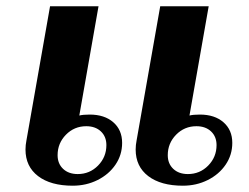

<svg xmlns="http://www.w3.org/2000/svg" viewBox="-20 -580 790 610"><path d="M61 -105Q61 -119 64 -134L139 -560H293L232 -213Q244 -216 265 -216Q312 -216 340 -191.5Q368 -167 368 -126Q368 -88 347 -57Q326 -26 290 -8Q254 10 211 10Q141 10 101 -20.5Q61 -51 61 -105ZM411 -105Q411 -119 414 -134L489 -560H643L582 -213Q594 -216 615 -216Q662 -216 690 -191.5Q718 -167 718 -126Q718 -88 697 -57Q676 -26 640 -8Q604 10 561 10Q491 10 451 -20.5Q411 -51 411 -105ZM318 -119Q318 -146 300.5 -162.5Q283 -179 254 -179Q216 -179 189.5 -152Q163 -125 163 -87Q163 -60 180.5 -43.5Q198 -27 227 -27Q265 -27 291.5 -54Q318 -81 318 -119ZM668 -119Q668 -146 650.5 -162.5Q633 -179 604 -179Q566 -179 539.5 -152Q513 -125 513 -87Q513 -60 530.5 -43.5Q548 -27 577 -27Q615 -27 641.5 -54Q668 -81 668 -119Z"/></svg>

Font: Fahkwang
Style: Bold Italic
Weight: 700
Italic angle: -10°
Designer: Suppakit Chalermlarp | Katatrad Co.,Ltd.
Foundry: Cadson Demak Co.,Ltd.
Version: Version 1.000; ttfautohint (v1.6)